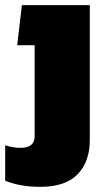

<svg xmlns="http://www.w3.org/2000/svg" viewBox="-29 -494 411 748"><path d="M127.9 233.9Q49.3 233.9 -8.8 210V71.8Q21 82 50.8 82Q106 82 106 37.1V-317.9H38.1L56.2 -474.1H320.8V51.8Q320.8 135.7 273.4 184.8Q226.1 233.9 127.9 233.9Z"/></svg>

Font: Kanit ExtraBold
Style: Regular
Weight: 800
Designer: Katatrad Team
Foundry: CadsonDemak
Version: Version 1.000;PS 001.000;hotconv 1.0.88;makeotf.lib2.5.64775